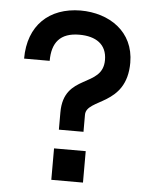

<svg xmlns="http://www.w3.org/2000/svg" viewBox="-51 -742 606 785"><g transform="rotate(5 252.0 -350.0)"><path d="M202 -207H303V-277C303 -345 469 -326 469 -505C469 -633 366 -700 248 -700C120 -699 35 -621 35 -484H140C140 -559 173 -601 252 -601C319 -601 365 -572 365 -507C365 -391 202 -439 202 -278ZM189 0H319V-129H189Z"/></g></svg>

Font: FREAK Grotesk
Style: Bold
Weight: 700
Designer: La Scuola Open Source
Foundry: La Scuola Open Source
Version: Version 1.000;PS 1.0;hotconv 1.0.72;makeotf.lib2.5.5900